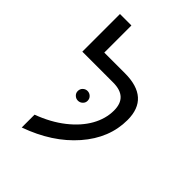

<svg xmlns="http://www.w3.org/2000/svg" viewBox="-236 -931 1071 1071"><g transform="rotate(45 300.0 -395.5)"><path d="M130.9 -79.1Q224.1 -113.8 291 -166.5Q357.9 -219.2 393.1 -281.5Q428.2 -343.8 428.2 -409.2Q428.2 -516.1 314 -516.1H70.8V-813H161.1V-599.1H323.2Q519 -599.1 519 -424.8Q519 -282.2 414.1 -161.9Q309.1 -41.5 130.9 22ZM208 -342.8Q208 -359.9 219.5 -370.8Q231 -381.8 246.6 -381.8Q262.2 -381.8 273.9 -370.8Q285.6 -359.9 285.6 -342.8Q285.6 -327.1 273.9 -316.2Q262.2 -305.2 246.6 -305.2Q231 -305.2 219.5 -316.2Q208 -327.1 208 -342.8Z"/></g></svg>

Font: Cousine
Style: Regular
Weight: 400
Monospace: yes
Designer: Steve Matteson
Foundry: Monotype Imaging Inc.
Version: Version 1.21